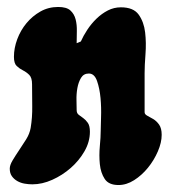

<svg xmlns="http://www.w3.org/2000/svg" viewBox="-20 -525 492 551"><path d="M147 -505Q171 -505 182 -495Q193 -485 197 -469.5Q201 -454 200.5 -435.5Q200 -417 200 -401L212 -406Q219 -422 230.5 -439.5Q242 -457 257 -471.5Q272 -486 289.5 -495Q307 -504 327 -504Q363 -504 378 -483Q393 -462 396.5 -432Q400 -402 397.5 -369.5Q395 -337 395 -315V-203Q395 -197 402.5 -193Q410 -189 419.5 -183.5Q429 -178 436.5 -167.5Q444 -157 444 -138Q444 -116 433 -90.5Q422 -65 404.5 -43.5Q387 -22 365 -8Q343 6 320 6Q292 6 280.5 -11.5Q269 -29 266.5 -54Q264 -79 266.5 -105.5Q269 -132 269 -149Q269 -161 270 -188.5Q271 -216 268.5 -243.5Q266 -271 258.5 -292.5Q251 -314 235 -314Q220 -314 212.5 -301.5Q205 -289 202 -272Q199 -255 199.5 -237.5Q200 -220 200 -209Q200 -200 206 -195.5Q212 -191 219 -186Q226 -181 232 -172.5Q238 -164 238 -147Q238 -118 222.5 -91Q207 -64 183 -43Q159 -22 130 -9Q101 4 73 4Q62 4 50.5 2Q39 0 29.5 -5.5Q20 -11 14 -19.5Q8 -28 8 -41Q8 -51 16 -64.5Q24 -78 34.5 -93.5Q45 -109 55 -125Q65 -141 68 -158Q73 -188 72.5 -220.5Q72 -253 72 -283Q72 -302 64 -310Q56 -318 46 -323Q36 -328 28 -335.5Q20 -343 20 -362Q20 -387 29.5 -412.5Q39 -438 56 -458.5Q73 -479 96 -492Q119 -505 147 -505Z"/></svg>

Font: r_Neptun CAT
Style: Regular
Weight: 400
Foundry: Peter Wiegel, CAT-Fonts
Version: Version 1.000;June 8, 2024;FontCreator 14.0.0.2814 32-bit